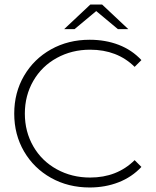

<svg xmlns="http://www.w3.org/2000/svg" viewBox="-20 -825 690 850"><path d="M377 -649Q447 -649 505.5 -626.5Q564 -604 606 -559L576 -529Q499 -605 379 -605Q298 -605 231.5 -568.5Q165 -532 127.5 -467Q90 -402 90 -322Q90 -242 127.5 -177Q165 -112 231.5 -75.5Q298 -39 379 -39Q498 -39 576 -116L606 -86Q564 -41 505 -18Q446 5 377 5Q282 5 206 -37.5Q130 -80 86.5 -154.5Q43 -229 43 -322Q43 -415 86.5 -489.5Q130 -564 206 -606.5Q282 -649 377 -649ZM502 -696 406 -776 310 -696H264L380 -805H432L548 -696Z"/></svg>

Font: Montserrat Ace
Style: Light
Weight: 300
Designer: Julieta Ulanovsky
Foundry: Julieta Ulanovsky
Version: Version 1